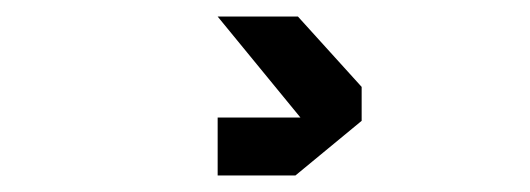

<svg xmlns="http://www.w3.org/2000/svg" viewBox="-20 -20 640 232"><path d="M243 122H343L243 0H340L417 85V126L337 192H243Z"/></svg>

Font: Kode Mono Medium
Style: Regular
Weight: 500
Monospace: yes
Designer: Isa Ozler
Foundry: Kadena LLC
Version: Version 1.206;gftools[0.9.28]